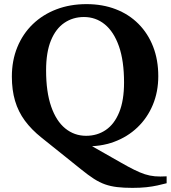

<svg xmlns="http://www.w3.org/2000/svg" viewBox="-20 -708 828 931"><path d="M373 113 181.5 -40.5Q132.5 -79.5 100.5 -123Q68.5 -166.5 53 -219Q37.5 -271.5 37.5 -336.5Q37.5 -414.5 64 -479.2Q90.5 -544 139 -590.8Q187.5 -637.5 253.8 -662.8Q320 -688 399.5 -688Q477.5 -688 541.5 -663.2Q605.5 -638.5 651.5 -592.2Q697.5 -546 722.5 -481.8Q747.5 -417.5 747.5 -338.5Q747.5 -263 721 -199.5Q694.5 -136 646.2 -90Q598 -44 532.5 -20Q467 4 390 1L375.5 -28L565.5 80Q603 101.5 630.8 115.2Q658.5 129 682.2 136.8Q706 144.5 731 146.8Q756 149 788 147V180.5Q767.5 186 743.5 191.2Q719.5 196.5 689.8 199.8Q660 203 622 203Q580 203 548.2 199.2Q516.5 195.5 489.5 186Q462.5 176.5 435 158.8Q407.5 141 373 113ZM397.5 -49.5Q451.5 -49.5 493 -77.8Q534.5 -106 558 -163.5Q581.5 -221 581.5 -308Q581.5 -413 556.8 -483.5Q532 -554 488.2 -589.8Q444.5 -625.5 387 -625.5Q333.5 -625.5 292 -597.2Q250.5 -569 227 -511.8Q203.5 -454.5 203.5 -367Q203.5 -262.5 228 -191.8Q252.5 -121 296.5 -85.2Q340.5 -49.5 397.5 -49.5Z"/></svg>

Font: Newsreader 24pt
Style: Bold
Weight: 700
Designer: Hugues Gentile
Foundry: Production Type
Version: Version 1.003